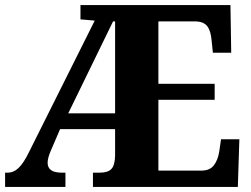

<svg xmlns="http://www.w3.org/2000/svg" viewBox="-20 -734 986 754"><path d="M0 0V-56H10Q34 -56 53.5 -75Q73 -94 93 -135L352 -653L296 -658V-714H885L888 -527H816L811 -575Q808 -613 793.5 -631.5Q779 -650 745 -650H602V-405H823V-342H602V-64H771Q804 -64 820 -85Q836 -106 841 -139L848 -187H920L914 0H345V-56H373Q403 -56 417 -70Q431 -84 432 -122V-227H216L182 -148Q167 -115 167 -95Q167 -56 222 -56H237V0ZM248 -289H432V-650H424Z"/></svg>

Font: Noto Serif Ethiopic SemiCondensed ExtraBold
Style: Regular
Weight: 800
Width: 4
Designer: Monotype Design Team
Foundry: Monotype Imaging Inc.
Version: Version 2.102; ttfautohint (v1.8.4.7-5d5b)